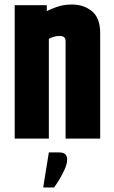

<svg xmlns="http://www.w3.org/2000/svg" viewBox="-20 -613 503 849"><path d="M187 -564Q202 -572 231.5 -582.5Q261 -593 298 -593Q351 -593 387 -563Q423 -533 423 -467V0H270V-430Q270 -442 264 -448Q258 -454 244 -454Q229 -454 216.5 -450Q204 -446 196 -441V0H45V-590H187ZM196 61H242Q261 61 269 69.5Q277 78 277 93Q277 111 266 135.5Q255 160 241.5 182Q228 204 219 216H171Z"/></svg>

Font: Khand Variable Light
Style: Regular
Weight: 300
Designer: Satya Rajpurohit
Foundry: Indian Type Foundry
Version: Version 3.000